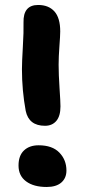

<svg xmlns="http://www.w3.org/2000/svg" viewBox="-20 -766 340 769"><path d="M160.2 -262.2Q95.7 -262.2 83 -321.8Q67.9 -403.8 67.9 -488.8Q67.9 -517.1 71.5 -578.4Q75.2 -639.6 74.2 -675.8Q72.3 -746.1 132.8 -746.1Q174.8 -746.1 198 -720.2Q221.2 -694.3 221.2 -640.1Q221.2 -623.5 218 -581.1Q214.8 -538.6 214.8 -506.8Q214.8 -467.8 218.5 -412.6Q222.2 -357.4 222.2 -339.8Q222.2 -301.3 205.6 -281.7Q189 -262.2 160.2 -262.2ZM167 -17.1Q114.7 -17.1 84.5 -39.6Q54.2 -62 54.2 -103Q54.2 -142.6 75.9 -163.3Q97.7 -184.1 134.8 -184.1Q189.5 -184.1 217.8 -154.8Q246.1 -125.5 246.1 -83Q246.1 -52.7 225.6 -34.9Q205.1 -17.1 167 -17.1Z"/></svg>

Font: Shantell Sans Bouncy
Style: Bold
Weight: 700
Designer: Stephen Nixon, Anya Danilova, Shantell Martin
Foundry: Arrow Type
Version: Version 1.006;[9816181b4]